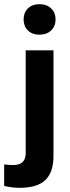

<svg xmlns="http://www.w3.org/2000/svg" viewBox="-61 -711 337 919"><path d="M33 188Q14 188 -5 185.5Q-24 183 -41 179V76Q-17 79 2 79Q62 79 62 22V-470H195V35Q195 113 156.5 150.5Q118 188 33 188ZM128 -545Q93 -545 72.5 -565.5Q52 -586 52 -618Q52 -650 72.5 -670.5Q93 -691 128 -691Q163 -691 184 -670.5Q205 -650 205 -618Q205 -586 184 -565.5Q163 -545 128 -545Z"/></svg>

Font: Celebes
Style: Bold
Weight: 700
Designer: Anugrah Pasau
Foundry: Lafontype
Version: Version 1.000; ttfautohint (v1.8.4)